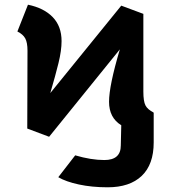

<svg xmlns="http://www.w3.org/2000/svg" viewBox="-20 -569 726 817"><path d="M54 -435 99 -549Q167 -535 204.5 -496Q242 -457 242 -394Q242 -354 229 -301Q216 -248 194 -173L496 -545L590 -510V-179Q590 -138 599 -120.5Q608 -103 634 -90L632 -89H634V37Q634 131 583 179.5Q532 228 438 228Q371 228 315.5 216Q260 204 228 185L300 92Q368 112 424 112Q494 112 494 50L496 -36Q444 -68 444 -136Q444 -204 490 -359L189 13L96 -22L97 -353Q97 -388 87.5 -405.5Q78 -423 54 -435Z"/></svg>

Font: Fix15 Mono
Style: Bold
Weight: 700
Designer: Carrois Corporate & Edenspiekermann AG
Foundry: Carrois Corporate GbR & Edenspiekermann AG
Version: Version 3.206